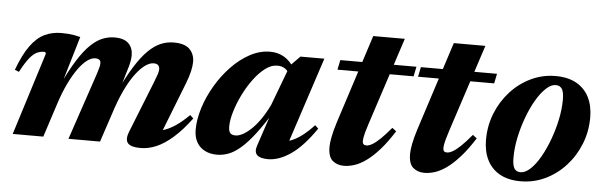

<svg xmlns="http://www.w3.org/2000/svg" viewBox="-42 -715 2723 863"><g transform="rotate(5 1319.0 -284.0)"><path d="M691 -39 665.5 -71.5Q688 -70.5 711.2 -77.8Q734.5 -85 762 -103.2Q789.5 -121.5 822.5 -154L837.5 -140Q796.5 -85 758 -51.2Q719.5 -17.5 683.5 -2.2Q647.5 13 612.5 13Q569 13 555.2 -3.2Q541.5 -19.5 554.5 -53.5L647 -286Q657.5 -312.5 661.5 -325.2Q665.5 -338 665.5 -347Q665.5 -358.5 659 -365Q652.5 -371.5 638.5 -371.5Q622 -371.5 602 -357.8Q582 -344 561 -317Q540 -290 519.8 -250Q499.5 -210 481.5 -158L429 0H286.5L385.5 -293.5Q391 -310.5 394.2 -321.2Q397.5 -332 398.8 -338.8Q400 -345.5 400 -350Q400 -361 393.8 -366Q387.5 -371 375 -371Q358 -371 338.5 -356.5Q319 -342 298.8 -313.8Q278.5 -285.5 259 -245.2Q239.5 -205 223 -154L173 0H35L151.5 -370.5Q152 -375 150 -377.5Q148 -380 143.5 -380Q127 -380 111.2 -372.8Q95.5 -365.5 78.2 -344.2Q61 -323 38.5 -280.5L19.5 -288Q45.5 -358.5 74.8 -398.5Q104 -438.5 138.2 -454.8Q172.5 -471 213 -471Q230 -471 243.5 -470Q257 -469 270.2 -466.8Q283.5 -464.5 299.5 -460.5L230.5 -228L226.5 -234Q260 -306 289.5 -352.5Q319 -399 346.2 -425Q373.5 -451 400 -461.5Q426.5 -472 453.5 -472Q496.5 -472 516.8 -452Q537 -432 537 -398.5Q537 -384.5 533.5 -367Q530 -349.5 521.5 -323.5L491 -220.5H481.5Q516 -295 546.5 -344Q577 -393 605.5 -421Q634 -449 662.2 -460.8Q690.5 -472.5 720.5 -472.5Q771 -472.5 792.8 -450Q814.5 -427.5 814.5 -393.5Q814.5 -375 809 -350.8Q803.5 -326.5 789.5 -290.5Z M1133.5 -42 1190.5 -213 1202 -212.5Q1159.5 -143 1125.8 -99Q1092 -55 1063.2 -30.5Q1034.5 -6 1008.8 3.5Q983 13 957 13Q926.5 13 902.8 1Q879 -11 865.8 -34.2Q852.5 -57.5 852.5 -91Q852.5 -137.5 869 -189.8Q885.5 -242 914.5 -291.2Q943.5 -340.5 982 -380.8Q1020.5 -421 1065 -445Q1109.5 -469 1156 -469Q1190.5 -469 1218.2 -453.2Q1246 -437.5 1269 -401L1250.5 -372Q1243.5 -389 1229.2 -399.2Q1215 -409.5 1193 -409.5Q1166 -409.5 1139 -389Q1112 -368.5 1087.2 -335Q1062.5 -301.5 1043.2 -262.2Q1024 -223 1012.8 -185Q1001.5 -147 1001.5 -118Q1001.5 -97 1009 -88.8Q1016.5 -80.5 1033.5 -80.5Q1047 -80.5 1064.5 -89.5Q1082 -98.5 1102 -117Q1122 -135.5 1142.2 -164.2Q1162.5 -193 1181 -231.5L1250 -415L1293 -459H1401L1264 -41.5L1246.5 -72Q1267 -73.5 1288.8 -82.5Q1310.5 -91.5 1334.8 -110Q1359 -128.5 1386 -157.5L1401 -143.5Q1344.5 -61 1290.8 -24Q1237 13 1188 13Q1152 13 1138.2 -0.8Q1124.5 -14.5 1133.5 -42Z M1464 -415 1473 -459H1816.5L1807.5 -415ZM1624 -183Q1616 -158.5 1612 -143.5Q1608 -128.5 1606.8 -120Q1605.5 -111.5 1605.5 -105.5Q1605.5 -95.5 1610 -91.2Q1614.5 -87 1623 -87Q1634 -87 1649 -95.5Q1664 -104 1684.5 -123.5Q1705 -143 1732.5 -176L1751 -162Q1718 -110 1687.8 -76.2Q1657.5 -42.5 1630 -22.8Q1602.5 -3 1577.5 5Q1552.5 13 1530 13Q1499.5 13 1479 -4.2Q1458.5 -21.5 1458.5 -66.5Q1458.5 -83.5 1463.8 -111.2Q1469 -139 1482 -180L1611 -579.5H1753.5Z M1827.5 -415 1836.5 -459H2180L2171 -415ZM1987.5 -183Q1979.5 -158.5 1975.5 -143.5Q1971.5 -128.5 1970.2 -120Q1969 -111.5 1969 -105.5Q1969 -95.5 1973.5 -91.2Q1978 -87 1986.5 -87Q1997.5 -87 2012.5 -95.5Q2027.5 -104 2048 -123.5Q2068.5 -143 2096 -176L2114.5 -162Q2081.5 -110 2051.2 -76.2Q2021 -42.5 1993.5 -22.8Q1966 -3 1941 5Q1916 13 1893.5 13Q1863 13 1842.5 -4.2Q1822 -21.5 1822 -66.5Q1822 -83.5 1827.2 -111.2Q1832.5 -139 1845.5 -180L1974.5 -579.5H2117Z M2444 -472Q2499.5 -472 2537.5 -450.8Q2575.5 -429.5 2595 -391Q2614.5 -352.5 2614.5 -299.5Q2614.5 -236 2592 -179.8Q2569.5 -123.5 2529.8 -80Q2490 -36.5 2438.2 -11.8Q2386.5 13 2327 13Q2271.5 13 2233.5 -8.2Q2195.5 -29.5 2176 -68.2Q2156.5 -107 2156.5 -159.5Q2156.5 -223 2179 -279.2Q2201.5 -335.5 2241.2 -379Q2281 -422.5 2333 -447.2Q2385 -472 2444 -472ZM2323.5 -27.5Q2345 -27.5 2367.8 -48.8Q2390.5 -70 2411.2 -106Q2432 -142 2448.5 -186.8Q2465 -231.5 2475 -278.5Q2485 -325.5 2485 -369Q2485 -403.5 2475.8 -417.5Q2466.5 -431.5 2447.5 -431.5Q2426.5 -431.5 2403.8 -410.2Q2381 -389 2360 -353Q2339 -317 2322.5 -272.2Q2306 -227.5 2296.2 -180.5Q2286.5 -133.5 2286.5 -90Q2286.5 -55.5 2295.5 -41.5Q2304.5 -27.5 2323.5 -27.5Z"/></g></svg>

Font: Newsreader 36pt
Style: Bold Italic
Weight: 700
Italic angle: -17°
Designer: Hugues Gentile
Foundry: Production Type
Version: Version 1.003